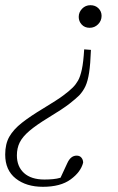

<svg xmlns="http://www.w3.org/2000/svg" viewBox="-27 -505 455 739"><path d="M364 -444Q364 -425 350.5 -411.5Q337 -398 318 -398Q299 -398 287.5 -410.5Q276 -423 276 -440Q276 -458 289 -471.5Q302 -485 321 -485Q340 -485 352 -473Q364 -461 364 -444ZM323 -313Q321 -258 316 -225.5Q311 -193 302 -173.5Q293 -154 278 -138Q265 -125 240 -105.5Q215 -86 159 -52Q113 -24 86.5 -1.5Q60 21 49 43Q38 65 38 93Q38 136 65.5 161Q93 186 144 186Q161 186 177 184.5Q193 183 206 179L232 123Q245 94 268 94Q280 94 286.5 102Q293 110 293 121Q284 157 245 185.5Q206 214 138 214Q74 214 33.5 182Q-7 150 -7 90Q-7 49 9 21Q25 -7 57.5 -32.5Q90 -58 140 -88Q193 -120 216.5 -137.5Q240 -155 253 -168Q265 -180 273.5 -195Q282 -210 288 -237.5Q294 -265 297 -315Z"/></svg>

Font: Source Serif Pro Light
Style: Italic
Weight: 300
Italic angle: -12°
Designer: Frank Grießhammer
Foundry: Adobe Systems Incorporated
Version: Version 3.001;hotconv 1.0.111;makeotfexe 2.5.65597